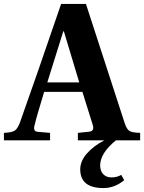

<svg xmlns="http://www.w3.org/2000/svg" viewBox="-48 -712 731 974"><path d="M-28 0V-38Q13 -40 27 -49.5Q41 -59 53 -90Q56 -99 146 -355L262 -692H388L585 -86Q595 -56 609 -47.5Q623 -39 663 -38V0H540Q460 65 460 128Q461 157 476.5 172.5Q492 188 518 188Q546 188 567 175L582 202Q534 242 477 242Q359 242 359 147Q359 105 393 66.5Q427 28 481 0H347V-38L405 -44Q433 -47 422 -80L370 -246H176Q136 -115 128 -79Q123 -63 126.5 -53.5Q130 -44 146 -43L206 -38V0ZM192 -294H354L276 -553H273Z"/></svg>

Font: Heuristica
Style: Bold
Weight: 700
Version: Version 1.0.2